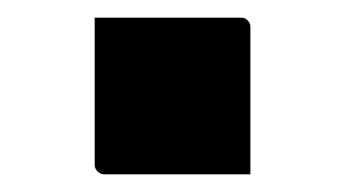

<svg xmlns="http://www.w3.org/2000/svg" viewBox="-20 -188 390 217"><path d="M263 9Q234 9 207.5 9Q181 9 154.5 9Q128 9 98 9Q95 9 92.5 7.5Q90 6 88.5 3.5Q87 1 87 -2V-168Q117 -168 143.5 -168Q170 -168 196.5 -168Q223 -168 252 -168Q256 -168 258 -166.5Q260 -165 261.5 -163Q263 -161 263 -157Z"/></svg>

Font: Recursive
Style: Bold
Weight: 700
Version: Version 1.085